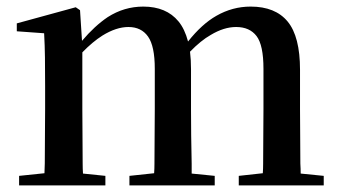

<svg xmlns="http://www.w3.org/2000/svg" viewBox="-20 -563 1034 583"><path d="M38 0V-29L115 -37Q115 -50 116 -67Q116 -108 116.5 -153Q117 -198 117 -232V-302Q117 -352 116.5 -388.5Q116 -425 114 -462L31 -468V-492L210 -541L223 -532L229 -439Q267 -484 307 -511Q357 -543 415 -543Q485 -543 522 -498Q541 -475 551 -437Q593 -490 637 -515Q686 -543 741 -543Q816 -543 853.5 -497.5Q891 -452 891 -351V-232Q891 -197 891.5 -152Q892 -107 892 -66Q893 -50 893 -36L963 -29V0H705V-29L778 -37Q779 -50 779 -66Q779 -107 779.5 -152Q780 -197 780 -232V-354Q780 -426 759 -453.5Q738 -481 697 -481Q660 -481 620 -457Q590 -440 557 -406Q560 -382 560 -353V-232Q560 -197 560.5 -152Q561 -107 562 -66Q562 -50 562 -36L632 -29V0H373V-29L448 -37Q449 -50 449 -66Q449 -107 449.5 -152Q450 -197 450 -232V-354Q450 -423 429.5 -452Q409 -481 370 -481Q333 -481 291 -455Q261 -436 230 -404V-232Q230 -198 230.5 -153Q231 -108 231 -67Q231 -50 232 -36L300 -29V0Z"/></svg>

Font: Early Summer Mincho SemiBold
Style: Regular
Weight: 600
Designer: GuiWonder
Version: Version 1.002